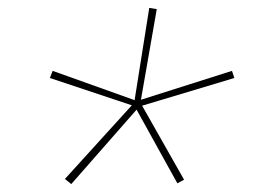

<svg xmlns="http://www.w3.org/2000/svg" viewBox="-20 -764 640 485"><path d="M160 -299 144 -312 313 -498 106 -567 113 -585 320 -511 357 -744 376 -741 336 -512 566 -585 572 -567 339 -497 445 -310 428 -301 325 -487Z"/></svg>

Font: Iosevka Aile Thin
Style: Italic
Weight: 100
Italic angle: -9°
Designer: Belleve Invis
Foundry: Belleve Invis
Version: Version 31.1.0; ttfautohint (v1.8.4)